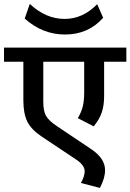

<svg xmlns="http://www.w3.org/2000/svg" viewBox="-35 -868 661 974"><path d="M458 -846.7 488.3 -777.8Q413.1 -692.9 294.9 -692.9Q180.2 -692.9 90.3 -773.9L116.2 -848.1Q197.3 -772 293 -772Q384.8 -772 458 -846.7ZM471.7 85.4 375.5 60.1Q394.5 26.4 394.5 0.5Q394.5 -29.8 352.1 -58.1L176.3 -175.3Q123.5 -210.9 103.5 -251.2Q83.5 -291.5 83.5 -359.4V-554.7H-14.6V-626.5H606V-554.7H493.2V-381.3Q493.2 -332.5 481.2 -297.4Q469.2 -262.2 440.4 -227.1L359.9 -268.6Q377.4 -298.8 384.8 -327.6Q392.1 -356.4 392.1 -400.9V-554.7H184.6V-351.6Q184.6 -304.7 198.5 -280.3Q212.4 -255.9 252.4 -229L429.2 -110.4Q498 -64 498 -4.9Q498 36.1 471.7 85.4Z"/></svg>

Font: Khula Semibold
Style: Regular
Weight: 600
Designer: Erin McLaughlin, Steve Matteson
Version: Version 1.000;PS 1.0;hotconv 1.0.72;makeotf.lib2.5.5900